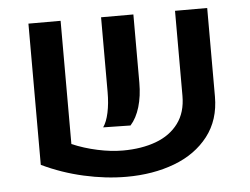

<svg xmlns="http://www.w3.org/2000/svg" viewBox="-46 -638 925 711"><g transform="rotate(-5 416.5 -282.5)"><path d="M203.6 -122.6Q248 -103.5 297.9 -92.8Q347.7 -82 391.6 -82Q461.4 -82 514.9 -101.8Q568.4 -121.6 598.6 -162.4Q628.9 -203.1 628.9 -264.6V-580.6H748.5V-251.5Q748.5 -164.6 701.7 -104.2Q654.8 -43.9 575.2 -13.9Q495.6 16.1 397 16.1Q320.3 16.1 238.8 -2.2Q157.2 -20.5 84 -55.7V-580.6H203.6ZM354 -302.7V-580.6H474.1V-327.1Q474.1 -277.3 462.2 -237.1Q450.2 -196.8 427.7 -171.9L326.2 -173.8Q339.4 -192.4 346.7 -226.3Q354 -260.3 354 -302.7Z"/></g></svg>

Font: Heebo Medium
Style: Regular
Weight: 500
Designer: Oded Ezer
Foundry: Meir Sadan
Version: Version 2.001; ttfautohint (v1.5.14-ce02) -l 8 -r 50 -G 200 